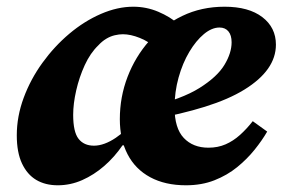

<svg xmlns="http://www.w3.org/2000/svg" viewBox="-20 -536 856 572"><path d="M152 16Q115 16 88 0Q61 -16 45.5 -49Q30 -82 30 -133Q30 -189 50.5 -244.5Q71 -300 106.5 -349Q142 -398 186.5 -435.5Q231 -473 280.5 -494.5Q330 -516 377 -516Q416 -516 451.5 -501Q487 -486 512 -464L449 -390Q424 -412 396.5 -423Q369 -434 346 -434Q335 -434 322 -431Q309 -428 296.5 -420.5Q284 -413 273 -401Q249 -378 232.5 -342Q216 -306 207 -266.5Q198 -227 198 -194Q198 -143 214 -122.5Q230 -102 260 -102Q275 -102 291.5 -108Q308 -114 325 -125.5Q342 -137 358 -152L369 -103H345Q321 -68 290.5 -41.5Q260 -15 225 0.5Q190 16 152 16ZM534 16Q472 16 427.5 -8Q383 -32 360 -76.5Q337 -121 337 -181Q337 -247 360 -307Q383 -367 424.5 -414Q466 -461 523 -488.5Q580 -516 649 -516Q721 -516 761.5 -485Q802 -454 802 -403Q802 -365 778.5 -331.5Q755 -298 708 -269Q661 -240 590.5 -218Q520 -196 427 -179L426 -218Q522 -241 574.5 -274Q627 -307 648.5 -342.5Q670 -378 670 -410Q670 -431 660.5 -442.5Q651 -454 634 -454Q611 -454 587.5 -434.5Q564 -415 544 -381.5Q524 -348 512 -305Q500 -262 500 -216Q500 -154 527.5 -125Q555 -96 601 -96Q629 -96 652 -106Q675 -116 695 -134Q715 -152 733 -175L776 -144Q761 -118 738.5 -90Q716 -62 686.5 -38Q657 -14 619 1Q581 16 534 16Z"/></svg>

Font: Source Serif 4 ExtraBold
Style: Italic
Weight: 800
Italic angle: -12°
Designer: Frank Grießhammer
Foundry: Adobe Systems Incorporated
Version: Version 4.004;hotconv 1.0.116;makeotfexe 2.5.65601